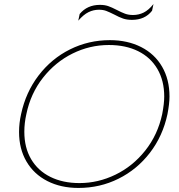

<svg xmlns="http://www.w3.org/2000/svg" viewBox="-20 -912 882 947"><path d="M373 -843Q410 -888 473 -888Q496 -888 513.5 -882Q531 -876 556 -863Q579 -851 596.5 -844.5Q614 -838 636 -838Q664 -838 688.5 -850Q713 -862 737 -892L730 -859Q695 -814 631 -814Q606 -814 587 -820.5Q568 -827 544 -840Q520 -852 504.5 -858Q489 -864 468 -864Q441 -864 416.5 -852Q392 -840 366 -810ZM74 -261Q74 -305 84 -349Q107 -457 170.5 -540Q234 -623 325.5 -668.5Q417 -714 522 -714Q609 -714 676 -680Q743 -646 779.5 -583Q816 -520 816 -436Q816 -401 806 -349Q783 -241 719.5 -158.5Q656 -76 564.5 -30.5Q473 15 367 15Q280 15 213.5 -19Q147 -53 110.5 -115.5Q74 -178 74 -261ZM780 -349Q790 -401 790 -436Q790 -514 756.5 -571.5Q723 -629 661.5 -659.5Q600 -690 517 -690Q423 -690 338 -648Q253 -606 192 -528.5Q131 -451 110 -349Q100 -305 100 -262Q100 -184 133.5 -127Q167 -70 228.5 -39.5Q290 -9 372 -9Q464 -9 549.5 -50.5Q635 -92 696.5 -169.5Q758 -247 780 -349Z"/></svg>

Font: Prompt Thin
Style: Italic
Weight: 250
Italic angle: -12°
Designer: Katatrad Team
Foundry: CadsonDemak
Version: Version 1.001